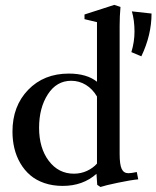

<svg xmlns="http://www.w3.org/2000/svg" viewBox="-20 -746 637 782"><path d="M389.2 15.6 376 6.8 373 -38.1Q317.9 11.2 235.4 11.2Q194.3 11.2 160.4 -0.5Q126.5 -12.2 102.8 -32.7Q79.1 -53.2 62.7 -81.3Q46.4 -109.4 38.6 -141.8Q30.8 -174.3 30.8 -210Q30.8 -314 94.7 -380.1Q158.7 -446.3 260.3 -446.3Q333.5 -446.3 375 -413.1V-655.8L324.2 -668V-687L445.3 -726.1L470.7 -717.8Q467.3 -678.7 467.3 -641.1V-118.7Q467.3 -75.7 475.6 -58.1Q483.9 -40.5 502.9 -40.5Q514.6 -40.5 537.1 -45.4L543 -15.6Q512.7 -12.7 460 -1.7Q407.2 9.3 389.2 15.6ZM515.1 -533.7Q527.8 -575.7 527.8 -617.2Q527.8 -663.1 517.1 -699.7L597.2 -690.9Q597.2 -603.5 555.7 -516.6ZM280.8 -38.6Q309.6 -38.6 334.2 -50Q358.9 -61.5 375 -79.6V-353Q356.9 -383.8 329.6 -400.4Q302.2 -417 270 -417Q210.4 -417 174.8 -361.8Q139.2 -306.6 139.2 -225.6Q139.2 -143.1 178.7 -90.8Q218.3 -38.6 280.8 -38.6Z"/></svg>

Font: Elstob Medium
Style: Regular
Weight: 500
Designer: Peter S. Baker
Version: Version 1.015